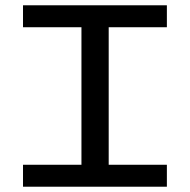

<svg xmlns="http://www.w3.org/2000/svg" viewBox="-20 -706 718 726"><path d="M391 -603V-83H611V0H67V-83H288V-603H67V-686H611V-603Z"/></svg>

Font: BioRhyme Expanded
Style: Regular
Weight: 400
Width: 7
Designer: Aoife Mooney
Foundry: Aoife Mooney Type
Version: Version 1.001